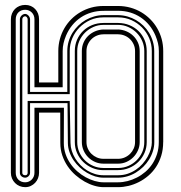

<svg xmlns="http://www.w3.org/2000/svg" viewBox="-20 -772 747 792"><path d="M653.1 -185.8Q653.1 -155.3 645.1 -129.5Q637.2 -103.8 623.5 -83.1Q609.9 -62.5 591.6 -46.9Q573.2 -31.2 552.6 -20.9Q532 -10.5 510.1 -5.2Q488.3 0 467.3 0H406.5Q388.9 0 369 -5.9Q349.1 -11.7 329.3 -22.8Q309.6 -33.9 291.4 -49.8Q273.2 -65.7 259.3 -85.9Q245.4 -106.2 237.1 -130.5Q228.8 -154.8 228.8 -182.4L228.5 -307.6H141.1V-59.1Q141.1 -47.4 136.8 -36.7Q132.6 -26.1 124.9 -17.9Q117.2 -9.8 106.8 -4.9Q96.4 0 84 0Q71.5 0 60.8 -4.5Q50 -9 42.1 -17.1Q34.2 -25.1 29.5 -35.9Q24.9 -46.6 24.9 -59.1V-692.6Q24.9 -705.3 29.4 -716.2Q33.9 -727.1 41.7 -735Q49.6 -742.9 60.4 -747.3Q71.3 -751.7 84 -751.7Q96.7 -751.7 107.2 -747.2Q117.7 -742.7 125.2 -734.6Q132.8 -726.6 137 -715.8Q141.1 -705.1 141.1 -692.6V-431.9H220.5V-561.3Q220.5 -587.2 227.1 -611.1Q233.6 -635 245.6 -655.6Q257.6 -676.3 274.4 -693.1Q291.3 -710 311.9 -722Q332.5 -734.1 356.3 -740.7Q380.1 -747.3 406.2 -747.3H468.3Q494.1 -747.1 517.9 -740.5Q541.7 -733.9 562.3 -721.8Q582.8 -709.7 599.6 -692.9Q616.5 -676 628.4 -655.4Q640.4 -634.8 646.9 -611Q653.3 -587.2 653.3 -561.3V-185.8ZM243.2 -181.9Q243.2 -158 250.5 -136.6Q257.8 -115.2 270.3 -97.3Q282.7 -79.3 299.2 -64.9Q315.7 -50.5 333.9 -40.6Q352.1 -30.8 370.7 -25.4Q389.4 -20 406.5 -20H467.3Q486.3 -20 506.1 -25Q525.9 -30 544.6 -39.6Q563.2 -49.1 579.7 -63.2Q596.2 -77.4 608.4 -95.8Q620.6 -114.3 627.8 -136.8Q635 -159.4 635 -186L635.3 -561.3Q635.3 -578.6 631.6 -594Q627.9 -609.4 621.3 -625.2Q611.1 -649.2 595.6 -668.1Q580.1 -687 560.3 -700.2Q540.5 -713.4 517 -720.5Q493.4 -727.5 467 -727.5L406.7 -727.3H406.5Q380.4 -727.3 356.8 -720.3Q333.3 -713.4 313.5 -700.2Q293.7 -687 278.2 -668.1Q262.7 -649.2 252.4 -625.2Q245.8 -609.4 242.2 -594Q238.5 -578.6 238.5 -561.3V-411.9H122.1V-692.6Q122.1 -700.9 119.3 -708Q116.5 -715.1 111.3 -720.3Q106.2 -725.6 99.2 -728.6Q92.3 -731.7 84 -731.7Q75.4 -731.7 68.2 -728.9Q61 -726.1 55.9 -720.9Q50.8 -715.8 47.9 -708.6Q44.9 -701.4 44.9 -692.6V-59.1Q44.9 -50.3 47.9 -43.1Q50.8 -35.9 55.9 -30.8Q61 -25.6 68.2 -22.8Q75.4 -20 84 -20Q92.3 -20 99.2 -23.2Q106.2 -26.4 111.3 -31.7Q116.5 -37.1 119.3 -44.2Q122.1 -51.3 122.1 -59.1V-327.6H243.7ZM616.5 -186Q616.5 -166.7 610.7 -148.4Q605 -130.1 594.8 -113.8Q584.7 -97.4 570.7 -83.7Q556.6 -70.1 540.2 -60.1Q523.7 -50 505.1 -44.6Q486.6 -39.1 467.3 -39.1H406.5Q389.9 -39.1 372.7 -44.3Q355.5 -49.6 339.2 -59.1Q323 -68.6 308.7 -81.8Q294.4 -95 283.7 -110.8Q272.9 -126.7 266.6 -144.7Q260.3 -162.6 260 -181.6L258.5 -346.7H104V-59.1Q104 -54.9 102.2 -51.3Q100.3 -47.6 97.4 -44.9Q94.5 -42.2 90.9 -40.6Q87.4 -39.1 84 -39.1Q79.8 -39.1 75.9 -40.5Q72 -42 68.8 -44.6Q65.7 -47.1 63.8 -50.9Q62 -54.7 62 -59.1V-692.6Q62 -696.8 63.8 -700.7Q65.7 -704.6 68.8 -707.8Q72 -710.9 75.9 -712.8Q79.8 -714.6 84 -714.6Q87.6 -714.6 91.3 -712.5Q95 -710.4 97.8 -707.3Q100.6 -704.1 102.3 -700.2Q104 -696.3 104 -692.6V-392.8H257.6V-561.3Q257.6 -582 263.2 -601.1Q268.8 -620.1 278.9 -636.6Q289.1 -653.1 303 -666.5Q316.9 -679.9 333.5 -689.5Q350.1 -699 368.7 -704.2Q387.2 -709.5 406.5 -709.5H468.5Q487.8 -709.2 506.3 -703.9Q524.9 -698.5 541.3 -689Q557.6 -679.4 571.4 -666Q585.2 -652.6 595.1 -636.2Q605 -619.9 610.6 -600.8Q616.2 -581.8 616.2 -561.3ZM270.8 -182.4Q271 -165.8 276.2 -149.3Q281.5 -132.8 290.6 -118Q299.8 -103.3 312.3 -90.6Q324.7 -77.9 339.7 -68.7Q354.7 -59.6 371.7 -54.3Q388.7 -49.1 406.5 -49.1H467.3Q488.3 -49.1 506.7 -55.3Q525.1 -61.5 540.6 -72Q556.2 -82.5 568.4 -96.4Q580.6 -110.4 589 -125.6Q597.4 -140.9 601.9 -156.4Q606.4 -171.9 606.4 -186H606.2V-561.3Q606.2 -589.1 595.5 -614.3Q584.7 -639.4 565.9 -658.6Q547.1 -677.7 521.9 -689.1Q496.6 -700.4 467.3 -700.4H406.5Q377.2 -700.4 351.9 -689.1Q326.7 -677.7 307.9 -658.6Q289.1 -639.4 278.3 -614.3Q267.6 -589.1 267.6 -561.3V-383.8H94V-692.6Q94 -696.5 90.9 -700.7Q87.9 -704.8 84 -704.8Q78.6 -704.8 75.3 -701Q72 -697.3 72 -692.6V-59.1Q72 -53.7 75.7 -51.4Q79.3 -49.1 84 -49.1Q89.4 -49.1 91.7 -52.1Q94 -55.2 94 -59.1V-355.7H267.6ZM468.3 -677.2Q492.7 -677 514 -668.2Q535.4 -659.4 551.3 -644Q567.1 -628.7 576.2 -607.4Q585.2 -586.2 585.2 -561.3V-186Q585.2 -161.6 575.8 -140.5Q566.4 -119.4 550.3 -103.8Q534.2 -88.1 512.7 -79.2Q491.2 -70.3 467 -70.3L406.7 -70.1H406.5Q382.6 -70.1 361.1 -79.1Q339.6 -88.1 323.5 -103.8Q307.4 -119.4 298 -140.5Q288.6 -161.6 288.6 -186V-561.3Q288.6 -586.4 297.7 -607.7Q306.9 -628.9 322.8 -644.4Q338.6 -659.9 360.2 -668.6Q381.8 -677.2 406.5 -677.2V-677.5H468.3ZM469 -79.1Q490.7 -79.3 510 -87.9Q529.3 -96.4 543.8 -111Q558.3 -125.5 566.8 -144.8Q575.2 -164.1 575.2 -186V-561.3Q575.2 -583 566.7 -602.7Q558.1 -622.3 543.3 -637.1Q528.6 -651.9 508.9 -660.6Q489.3 -669.4 467.3 -669.4H406.5Q384.5 -669.4 364.9 -660.6Q345.2 -651.9 330.4 -637.1Q315.7 -622.3 307.1 -602.7Q298.6 -583 298.6 -561.3V-186Q298.6 -163.8 307.1 -144.4Q315.7 -125 330.4 -110.5Q345.2 -95.9 364.9 -87.5Q384.5 -79.1 406.5 -79.1ZM406.5 -96.9Q388.2 -96.9 371.9 -104.1Q355.7 -111.3 343.6 -123.5Q331.5 -135.7 324.6 -151.9Q317.6 -168 317.6 -186V-561.3Q317.6 -580.1 324.6 -596.1Q331.5 -612.1 343.6 -623.9Q355.7 -635.7 371.9 -642.7Q388.2 -649.7 406.5 -650.4H406.7V-650.1H467V-650.4H467.3Q485.6 -649.7 501.7 -642.7Q517.8 -635.7 529.9 -623.9Q542 -612.1 549.1 -596.1Q556.2 -580.1 556.2 -561.3V-186Q556.2 -168 549.1 -151.9Q542 -135.7 529.9 -123.5Q517.8 -111.3 501.7 -104.1Q485.6 -96.9 467.3 -96.9ZM468.8 -116.9Q482.7 -117.2 495.1 -122.8Q507.6 -128.4 516.8 -137.7Q526.1 -147 531.6 -159.4Q537.1 -171.9 537.1 -186V-561.3Q537.1 -575.9 531.5 -588.5Q525.9 -601.1 516.4 -610.5Q506.8 -619.9 494.1 -625.1Q481.4 -630.4 467.3 -630.4H467V-630.6H406.7V-630.4H406.5Q392.3 -630.4 379.6 -625.1Q366.9 -619.9 357.4 -610.5Q347.9 -601.1 342.3 -588.5Q336.7 -575.9 336.7 -561.3V-186Q336.7 -171.6 342.3 -159.1Q347.9 -146.5 357.4 -137.2Q366.9 -127.9 379.6 -122.4Q392.3 -116.9 406.5 -116.9Z"/></svg>

Font: TafelwerkOT
Style: Regular
Weight: 400
Designer: Peter Wiegel
Foundry: Peter Wiegel, based on an original design named Oxford by Christine Lord, 1969
Version: Version 1.000